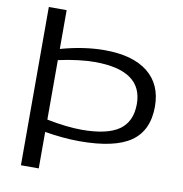

<svg xmlns="http://www.w3.org/2000/svg" viewBox="-99 -833 1080 1135"><g transform="rotate(10 441.0 -265.0)"><path d="M102 210V-740H209V-507Q348 -546 472 -546Q641 -546 731.5 -474Q822 -402 822 -269Q822 -125 725 -57.5Q628 10 418 10Q370 10 315.5 5Q261 0 209 -9V210ZM419 -59Q571 -59 642.5 -109Q714 -159 714 -265Q714 -467 427 -467Q381 -467 324 -460Q267 -453 209 -440V-83Q269 -71 322 -65Q375 -59 419 -59Z"/></g></svg>

Font: Georama ExtraExtended
Style: Regular
Weight: 400
Width: 8
Designer: Jean-Baptiste Levee
Foundry: Production Type
Version: Version 1.000